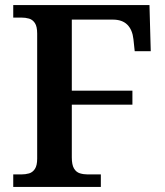

<svg xmlns="http://www.w3.org/2000/svg" viewBox="-20 -734 649 754"><path d="M32 0V-49H63Q80 -49 94 -53Q108 -57 117 -70.5Q126 -84 126 -111V-602Q126 -630 117 -643.5Q108 -657 94 -661Q80 -665 63 -665H32V-714H567L572 -533H509L504 -580Q500 -617 480 -637Q460 -657 423 -657H262V-378H500V-323H262V-116Q262 -87 270.5 -72.5Q279 -58 293.5 -53.5Q308 -49 325 -49H376V0Z"/></svg>

Font: Noto Serif Armenian SemiBold
Style: Regular
Weight: 600
Version: Version 2.007